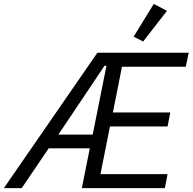

<svg xmlns="http://www.w3.org/2000/svg" viewBox="-62 -970 993 990"><path d="M360 0 401 -205H189L50 0H-42L440 -698H911L896 -626H567L520 -390H816L802 -318H505L456 -72H802L788 0ZM487 -631H477L239 -276H416ZM799 -914 676 -756 627 -781 731 -950Z"/></svg>

Font: IBM Plex Sans
Style: Italic
Weight: 400
Italic angle: -11.31°
Designer: Mike Abbink, Paul van der Laan, Pieter van Rosmalen
Foundry: Bold Monday
Version: Version 3.201